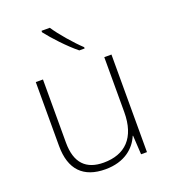

<svg xmlns="http://www.w3.org/2000/svg" viewBox="-141 -868 864 980"><g transform="rotate(-20 291.0 -378.0)"><path d="M243 -766H198V-758C231 -715 293 -648 345 -606H374V-613C331 -653 271 -723 243 -766ZM492 -530H453V-232C453 -92 383 -25 267 -25C172 -25 120 -76 120 -187V-530H81V-183C81 -55 144 10 264 10C368 10 427 -43 452 -103H454L460 0H492Z"/></g></svg>

Font: Noto Sans Myanmar ExtraLight
Style: Regular
Weight: 200
Designer: Monotype Design Team
Foundry: Monotype Imaging Inc.
Version: Version 2.107